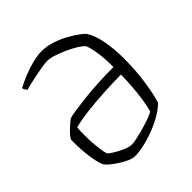

<svg xmlns="http://www.w3.org/2000/svg" viewBox="-197 -857 990 990"><g transform="rotate(-45 298.0 -362.0)"><path d="M220 0Q205 0 184 -9Q163 -18 141 -32Q119 -46 101 -60.5Q83 -75 75 -87Q68 -101 62 -127.5Q56 -154 52.5 -185Q49 -216 48 -245.5Q47 -275 48 -295Q57 -311 73 -327Q89 -343 103.5 -355.5Q118 -368 126 -373Q137 -377 170 -382Q203 -387 250 -392.5Q297 -398 353 -401Q409 -404 467 -404Q468 -461 460.5 -510.5Q453 -560 443 -580Q432 -593 407.5 -608Q383 -623 353 -636.5Q323 -650 295 -659Q267 -668 247 -668Q233 -668 208.5 -664Q184 -660 157 -654.5Q130 -649 106.5 -643.5Q83 -638 72 -634Q69 -638 64 -643.5Q59 -649 57 -660Q88 -677 124.5 -691.5Q161 -706 197.5 -715Q234 -724 263 -724Q300 -724 338 -711.5Q376 -699 408.5 -681Q441 -663 463.5 -646Q486 -629 492 -620Q515 -584 526 -524.5Q537 -465 537 -398Q537 -313 526 -236.5Q515 -160 500 -112Q480 -91 447 -71Q414 -51 374 -35Q334 -19 293.5 -9.5Q253 0 220 0ZM253 -54Q267 -54 293.5 -60Q320 -66 350 -74.5Q380 -83 404.5 -92Q429 -101 439 -108Q447 -133 453.5 -176Q460 -219 463.5 -266Q467 -313 467 -349Q413 -349 348 -345.5Q283 -342 221 -335Q159 -328 115 -316Q112 -287 113 -247Q114 -207 118 -170Q122 -133 129 -113Q134 -106 156.5 -92Q179 -78 206 -66Q233 -54 253 -54Z"/></g></svg>

Font: Texturina 72pt ExtraLight
Style: Regular
Weight: 200
Designer: Guillermo Torres Carreño
Foundry: Omnibus-Type
Version: Version 1.002; ttfautohint (v1.8.3)